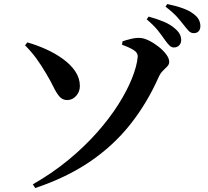

<svg xmlns="http://www.w3.org/2000/svg" viewBox="-20 -876 1040 961"><path d="M804.9 -676.6Q791.1 -697 770.5 -723.1Q750 -749.2 714.3 -779L723.9 -792.9Q766.3 -781.5 800.7 -766.9Q835.1 -752.3 857.9 -731.2Q874.3 -716.8 880.6 -703.2Q886.9 -689.6 886.9 -675Q886.9 -659.7 876.8 -649Q866.7 -638.4 850.4 -638.4Q837.9 -638.4 827.7 -648.7Q817.5 -659 804.9 -676.6ZM899.9 -750.6Q886.3 -768.4 867 -790.4Q847.6 -812.4 808.4 -842.7L817.2 -855.8Q860.1 -847.1 893.6 -835Q927.2 -823 947.6 -807.2Q967.1 -792.9 975 -777.6Q982.9 -762.4 982.9 -745.2Q982.9 -729.1 974.3 -719.6Q965.6 -710.1 949.8 -710.1Q935.2 -710.1 924.9 -721Q914.7 -731.9 899.9 -750.6ZM156.2 65.2 144.3 46.6Q243 -9.8 323.6 -76.5Q404.2 -143.2 466.5 -213.8Q528.8 -284.4 572.4 -353.3Q615.9 -422.2 640.4 -483.3Q664.9 -544.3 669.2 -590.9Q670.3 -601.5 664.3 -611.1Q658.2 -620.6 640.7 -630.5Q623.2 -640.4 590.7 -652.2L593.4 -669.2Q611.2 -675.5 635.9 -681.4Q660.6 -687.3 680.2 -686.2Q700.1 -685.4 725.2 -673.1Q750.2 -660.8 773.6 -642.4Q796.9 -624 811.9 -603.9Q826.9 -583.7 826.9 -566.2Q826.9 -553.6 817.2 -543.6Q807.5 -533.6 795.3 -521.7Q783 -509.8 774.5 -490.9Q715.9 -358.9 631.3 -252.4Q546.7 -146 429.7 -66.6Q312.8 12.9 156.2 65.2ZM105.4 -649.1 116.9 -663.8Q165.9 -649.9 212.7 -628.5Q259.5 -607.1 297.1 -579.4Q334.7 -551.7 357.1 -518.3Q379.5 -484.8 379.8 -446.2Q380 -417.1 361.3 -396.2Q342.5 -375.3 316.3 -375.1Q292.2 -375.1 276.7 -393.7Q261.3 -412.3 246.7 -442.6Q232.1 -472.9 211.3 -507.3Q186.5 -549.8 161.7 -583.7Q136.9 -617.5 105.4 -649.1Z"/></svg>

Font: Noto Serif KR
Style: Regular
Weight: 200
Designer: Ryoko NISHIZUKA 西塚涼子 (kana & ideographs); Frank Grießhammer (Latin, Greek & Cyrillic); Wenlong ZHANG 张文龙 (bopomofo); San
Foundry: Adobe
Version: Version 2.001;hotconv 1.1.0;makeotfexe 2.6.0